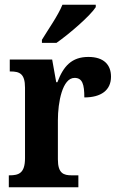

<svg xmlns="http://www.w3.org/2000/svg" viewBox="-20 -786 499 806"><path d="M156 -619V-606H217C273 -645 360 -721 382 -756V-766H242C224 -721 182 -662 156 -619ZM17 0H309V-50H281C247 -50 223 -58 223 -117V-281C223 -357 242 -459 293 -459C326 -459 334 -432 334 -377C404 -377 446 -407 446 -464C446 -514 416 -547 351 -547C281 -547 246 -508 221 -441H216L199 -536H21V-486H24C62 -486 85 -477 85 -418V-122C85 -59 59 -50 20 -50H17Z"/></svg>

Font: Noto Serif Bengali Condensed
Style: Bold
Weight: 700
Width: 3
Designer: Juan Bruce, Universal Thirst, Indian Type Foundry and the Monotype Design Team.
Foundry: Monotype Imaging Inc.
Version: Version 2.003